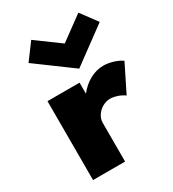

<svg xmlns="http://www.w3.org/2000/svg" viewBox="-203 -967 973 1079"><g transform="rotate(-30 283.0 -428.0)"><path d="M78.5 0H286.5V-251Q286.5 -276.5 301 -298.5Q315.5 -320.5 339.2 -334.2Q363 -348 389.5 -348Q410.5 -348 435.8 -339.5Q461 -331 479.5 -317L566.5 -492Q545 -508 512 -518Q479 -528 449.5 -528Q404 -528 361.2 -504.8Q318.5 -481.5 286.5 -440V-512H78.5ZM324.5 -581 555.5 -751 477.5 -856 324.5 -744 171.5 -856 93.5 -751Z"/></g></svg>

Font: Spartan Black
Style: Regular
Weight: 900
Designer: Matt Bailey, Mirko Velimirovic
Foundry: Matt Bailey
Version: Version 1.003; ttfautohint (v1.8.3)